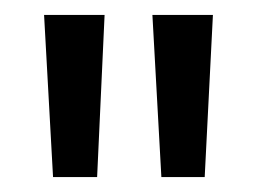

<svg xmlns="http://www.w3.org/2000/svg" viewBox="-20 -775 344 257"><path d="M196 -538 184 -755H265L254 -538ZM51 -538 39 -755H120L110 -538Z"/></svg>

Font: DM Sans 11pt
Style: Regular
Weight: 400
Version: Version 4.004;gftools[0.9.30]